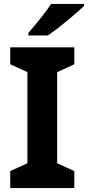

<svg xmlns="http://www.w3.org/2000/svg" viewBox="-20 -954 446 974"><path d="M357 0H32V-86L119 -126V-588L32 -628V-714H357V-628L270 -588V-126L357 -86ZM406 -924Q392 -910 369 -890Q346 -870 319.5 -848Q293 -826 267.5 -806.5Q242 -787 223 -774H124V-787Q140 -806 161.5 -831.5Q183 -857 204 -884.5Q225 -912 239 -934H406Z"/></svg>

Font: Noto Sans Hanifi Rohingya
Style: Regular
Weight: 400
Designer: Monotype Design Team and DaltonMaag
Foundry: Google LLC
Version: Version 2.101